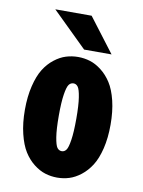

<svg xmlns="http://www.w3.org/2000/svg" viewBox="-81 -753 612 820"><g transform="rotate(10 225.0 -343.0)"><path d="M362 -547.5H243L92 -695.5H249.5ZM38.5 -251Q38.5 -308.5 49.8 -354.5Q61 -400.5 79 -429.2Q97 -458 121.8 -477.2Q146.5 -496.5 171.8 -504.2Q197 -512 224 -512Q251 -512 276 -504.2Q301 -496.5 325.8 -477.2Q350.5 -458 369 -429.2Q387.5 -400.5 398.8 -354.5Q410 -308.5 410 -251Q410 -193 398.8 -147Q387.5 -101 369 -72Q350.5 -43 325.8 -23.8Q301 -4.5 276 3.2Q251 11 224 11Q197 11 172 3.2Q147 -4.5 122.2 -23.8Q97.5 -43 79.2 -72Q61 -101 49.8 -147Q38.5 -193 38.5 -251ZM224 -103.5Q235.5 -103.5 243.2 -113.8Q251 -124 256.2 -158Q261.5 -192 261.5 -251Q261.5 -309 256.2 -342.8Q251 -376.5 243.2 -387Q235.5 -397.5 224 -397.5Q211.5 -397.5 203.8 -387Q196 -376.5 190.8 -343Q185.5 -309.5 185.5 -251Q185.5 -192 191 -158Q196.5 -124 204.2 -113.8Q212 -103.5 224 -103.5Z"/></g></svg>

Font: League Mono Condensed
Style: Bold
Weight: 700
Width: 1
Designer: Tyler Finck
Foundry: The League of Moveable Type / Tyler Finck
Version: Version 2.210